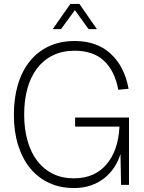

<svg xmlns="http://www.w3.org/2000/svg" viewBox="-20 -933 726 969"><path d="M353 16Q283 16 226.5 -10.5Q170 -37 131 -85.5Q92 -134 71 -202Q50 -270 50 -354Q50 -438 70.5 -506.5Q91 -575 130.5 -624Q170 -673 227 -699.5Q284 -726 357 -726Q469 -726 538.5 -662Q608 -598 629 -485L577 -480Q559 -576 504.5 -626.5Q450 -677 357 -677Q294 -677 246.5 -653.5Q199 -630 166.5 -587Q134 -544 118 -485Q102 -426 102 -354Q102 -282 119 -222.5Q136 -163 168 -121Q200 -79 246.5 -56Q293 -33 353 -33Q457 -33 517 -103Q577 -173 583 -294H359V-340H631V0H591L588 -156Q577 -120 556.5 -88.5Q536 -57 506 -33.5Q476 -10 438 3Q400 16 353 16ZM246 -786 335 -913H381L469 -786H427L358 -882L288 -786Z"/></svg>

Font: Geist ExtLt
Style: Regular
Weight: 400
Designer: Basement.studio, Andrés Briganti, Mateo Zaragoza
Foundry: Basement.studio, Vercel, Andrés Briganti, Guido Ferreyra, Mateo Zaragoza
Version: Version 1.401